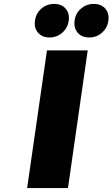

<svg xmlns="http://www.w3.org/2000/svg" viewBox="-20 -958 573 978"><path d="M118.2 0 219.2 -701.2H426.8L326.2 0ZM158.2 -853Q163.1 -890.1 190.7 -914.1Q218.3 -938 255.9 -938Q293.5 -938 314.2 -914.1Q335 -890.1 330.1 -853Q325.2 -815.9 297.4 -791.5Q269.5 -767.1 231.9 -767.1Q194.8 -767.1 173.8 -791.3Q152.8 -815.4 158.2 -853ZM375.7 -791.5Q355 -815.9 359.9 -853Q364.7 -890.1 392.6 -914.1Q420.4 -938 458 -938Q495.6 -938 516.4 -914.1Q537.1 -890.1 532.2 -853Q527.3 -815.9 499.5 -791.5Q471.7 -767.1 434.1 -767.1Q396.5 -767.1 375.7 -791.5Z"/></svg>

Font: Trueno ExtraBold
Style: Italic
Weight: 800
Designer: Julieta Ulanovsky
Foundry: Julieta Ulanovsky
Version: Version 3.001b | FøM Fix